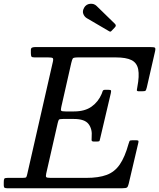

<svg xmlns="http://www.w3.org/2000/svg" viewBox="-60 -1000 845 1020"><path d="M246.5 -346 185.5 -78Q182 -62.5 186 -58.8Q190 -55 210 -55H398Q464 -55 506.5 -70.8Q549 -86.5 576.2 -126Q603.5 -165.5 623 -236Q626 -246.5 628.2 -250.8Q630.5 -255 645 -255H660Q671.5 -255 674.2 -252.8Q677 -250.5 675 -242L623.5 -23Q620 -8.5 614.8 -4.2Q609.5 0 591 0H-22Q-31 0 -35.5 -2.5Q-40 -5 -40 -15V-32Q-40 -46.5 -37 -50.8Q-34 -55 -20 -55H59Q76.5 -55 79.2 -58.5Q82 -62 85 -76L221 -672.5Q224.5 -688 219.8 -691.5Q215 -695 196 -695H124Q110 -695 107 -699.5Q104 -704 104 -718V-734Q104 -745 111.2 -747.5Q118.5 -750 128 -750H736Q758 -750 762.8 -746.8Q767.5 -743.5 763.5 -726L720 -536Q716.5 -522 713.5 -518.5Q710.5 -515 693 -515H678.5Q666 -515 667 -521.8Q668 -528.5 669.5 -537Q681 -597 674.2 -631.5Q667.5 -666 639 -680.5Q610.5 -695 555 -695H355Q330.5 -695 326.8 -689.5Q323 -684 318.5 -665L265.5 -431Q262 -416 265.2 -412Q268.5 -408 288 -408H333Q391 -408 426.8 -433.8Q462.5 -459.5 480 -501Q483.5 -509.5 485.5 -516.2Q487.5 -523 499.5 -523H515Q528.5 -523 529.8 -519Q531 -515 528.5 -504L472.5 -266Q470.5 -256.5 469 -252.2Q467.5 -248 455 -248H439Q426.5 -248 426.5 -256Q426.5 -264 427 -273Q431 -314 410.5 -341Q390 -368 333 -368H275Q256.5 -368 253.2 -364.5Q250 -361 246.5 -346ZM387.5 -960Q397.5 -977.5 418.5 -979.8Q439.5 -982 453.5 -968L550.5 -873.5Q559.5 -864.5 551 -855.5L534 -837.5Q530 -833 527.2 -832Q524.5 -831 519 -834.5L401 -903.5Q388.5 -911 382.5 -926.2Q376.5 -941.5 387.5 -960Z"/></svg>

Font: Besley
Style: Italic
Weight: 400
Italic angle: -13°
Designer: Owen Earl
Foundry: indestructible type*
Version: Version 4.000; ttfautohint (v1.8.4.7-5d5b)